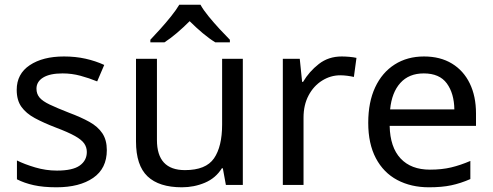

<svg xmlns="http://www.w3.org/2000/svg" viewBox="-20 -786 2094 816"><path d="M434 -148Q434 -70 376 -30Q318 10 220 10Q164 10 123.5 1Q83 -8 52 -24V-104Q84 -88 129.5 -74.5Q175 -61 222 -61Q289 -61 319 -82.5Q349 -104 349 -140Q349 -160 338 -176Q327 -192 298.5 -208Q270 -224 217 -244Q165 -264 128 -284Q91 -304 71 -332Q51 -360 51 -404Q51 -472 106.5 -509Q162 -546 252 -546Q301 -546 343.5 -536.5Q386 -527 423 -510L393 -440Q359 -454 322 -464Q285 -474 246 -474Q192 -474 163.5 -456.5Q135 -439 135 -409Q135 -387 148 -371.5Q161 -356 191.5 -341.5Q222 -327 273 -307Q324 -288 360 -268Q396 -248 415 -219.5Q434 -191 434 -148Z M1012 -536V0H940L927 -71H923Q897 -29 851 -9.5Q805 10 753 10Q656 10 607 -36.5Q558 -83 558 -185V-536H647V-191Q647 -63 766 -63Q855 -63 889.5 -113Q924 -163 924 -257V-536ZM832 -766Q844 -744 866.5 -716.5Q889 -689 913.5 -662.5Q938 -636 957 -617V-606H895Q869 -622 841 -645.5Q813 -669 786 -696Q759 -669 732 -646Q705 -623 679 -606H619V-617Q638 -637 661.5 -663Q685 -689 707 -716.5Q729 -744 742 -766Z M1432 -546Q1447 -546 1464.5 -544.5Q1482 -543 1495 -540L1484 -459Q1471 -462 1455.5 -464Q1440 -466 1426 -466Q1385 -466 1349 -443.5Q1313 -421 1291.5 -380.5Q1270 -340 1270 -286V0H1182V-536H1254L1264 -438H1268Q1294 -482 1335 -514Q1376 -546 1432 -546Z M1782 -546Q1851 -546 1900.5 -516Q1950 -486 1976.5 -431.5Q2003 -377 2003 -304V-251H1636Q1638 -160 1682.5 -112.5Q1727 -65 1807 -65Q1858 -65 1897.5 -74.5Q1937 -84 1979 -102V-25Q1938 -7 1898 1.5Q1858 10 1803 10Q1727 10 1668.5 -21Q1610 -52 1577.5 -113.5Q1545 -175 1545 -264Q1545 -352 1574.5 -415Q1604 -478 1657.5 -512Q1711 -546 1782 -546ZM1781 -474Q1718 -474 1681.5 -433.5Q1645 -393 1638 -321H1911Q1910 -389 1879 -431.5Q1848 -474 1781 -474Z"/></svg>

Font: Go Noto Current
Style: Regular
Weight: 400
Designer: Monotype Design Team
Foundry: Monotype Imaging Inc.
Version: Version 2.007; ttfautohint (v1.8) -l 8 -r 50 -G 200 -x 14 -D